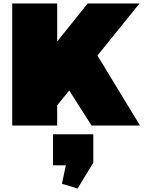

<svg xmlns="http://www.w3.org/2000/svg" viewBox="-20 -720 831 1101"><path d="M94 -216 483 -700H780L308 -116ZM50 -700H308V0H50ZM321 -289 522 -429 783 0H505ZM515 50V213L425 361L335 334L383 110L478 228H284V50Z"/></svg>

Font: Pathway Extreme 28pt Black
Style: Regular
Weight: 900
Designer: Eduardo Rodriguez Tunni
Foundry: Eduardo Rodriguez Tunni
Version: Version 1.001;gftools[0.9.26]